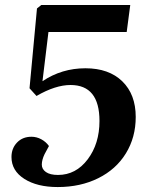

<svg xmlns="http://www.w3.org/2000/svg" viewBox="-20 -734 599 768"><path d="M377.9 -250Q377.9 -394 262.2 -394Q201.7 -394 126 -350.1L98.1 -380.9L127.9 -700.2L145 -713.9H501L486.8 -606H173.8L149.9 -409.2Q227.1 -460.9 321.8 -460.9Q415.5 -460.9 469.2 -408.7Q522.9 -356.4 522.9 -266.1Q522.9 -184.6 483.6 -120.6Q444.3 -56.6 373 -21.2Q301.8 14.2 210.9 14.2Q128.4 14.2 77.1 -18.6Q25.9 -51.3 25.9 -106Q25.9 -140.6 48.1 -163.8Q70.3 -187 106 -187Q126.5 -187 145.3 -176.8Q164.1 -166.5 175.8 -149.9L158.2 -117.2Q147.5 -94.7 147.2 -76.2Q147 -57.6 163.6 -45.9Q180.2 -34.2 211.9 -34.2Q283.7 -34.2 330.8 -96.7Q377.9 -159.2 377.9 -250Z"/></svg>

Font: Literata SemiBold
Style: Italic
Weight: 650
Italic angle: -2.39999°
Designer: Latin by Veronika Burian and Jose Scaglione. Greek by Irene Vlachou. Cyrillic by Vera Evstafieva
Foundry: TypeTogether
Version: Version 3.021